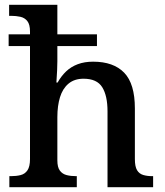

<svg xmlns="http://www.w3.org/2000/svg" viewBox="-20 -780 686 800"><path d="M19 0V-46H26Q48 -46 66 -50.5Q84 -55 94.5 -70.5Q105 -86 105 -117V-588H16V-637H105V-649Q105 -678 94 -692Q83 -706 65 -710Q47 -714 27 -714H18V-760H219V-637H384V-588H219V-525Q219 -507 218 -487.5Q217 -468 216 -453.5Q215 -439 215 -436H220Q235 -463 255.5 -482.5Q276 -502 304 -512.5Q332 -523 368 -523Q453 -523 497.5 -477Q542 -431 542 -328V-117Q542 -86 551 -71Q560 -56 576.5 -51Q593 -46 615 -46H618V0H428V-316Q428 -381 406 -416.5Q384 -452 328 -452Q290 -452 265.5 -431.5Q241 -411 230 -375Q219 -339 219 -292V-112Q219 -83 229.5 -69Q240 -55 257.5 -50.5Q275 -46 297 -46H300V0Z"/></svg>

Font: Noto Rashi Hebrew Medium
Style: Regular
Weight: 500
Version: Version 1.006